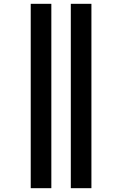

<svg xmlns="http://www.w3.org/2000/svg" viewBox="-20 -843 640 1006"><path d="M351 143V-823H459V143ZM141 143V-823H249V143Z"/></svg>

Font: Iosevka Curly XBdEx
Style: Regular
Weight: 800
Width: 7
Monospace: yes
Designer: Belleve Invis
Foundry: Belleve Invis
Version: Version 11.1.0; ttfautohint (v1.8.3)